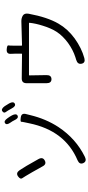

<svg xmlns="http://www.w3.org/2000/svg" viewBox="535 -1422 930 2040"><g transform="rotate(-90 1000.0 -402.0)"><path d="M353 35Q306 58 287 18Q269 -22 317 -43Q632 -176 710 -556Q715 -582 721 -608Q726 -630 726 -641.5Q726 -653 774 -646Q823 -639 807 -586Q803 -571 797 -546Q757 -379 670 -246Q546 -59 353 35ZM314 -391Q274 -370 251 -417Q243 -433 191 -524Q140 -612 126 -631.5Q112 -651 147 -676Q183 -701 212 -658Q245 -611 330 -458Q355 -412 314 -391ZM791 -680Q763 -667 742 -715Q733 -734 718 -755Q688 -797 711 -813Q734 -830 764 -787Q781 -764 794 -740Q818 -694 791 -680ZM919 -710Q892 -696 868 -742Q842 -790 828.5 -807.5Q815 -825 838 -842Q861 -859 892 -817Q907 -795 921 -770Q946 -725 919 -710Z M1403 29Q1352 43 1343 0Q1334 -42 1383 -57L1412 -66Q1490 -91 1562 -143Q1639 -199 1683 -267Q1721 -327 1747 -413Q1771 -488 1778 -554Q1778 -559 1773 -559H1224Q1219 -559 1219 -554L1222 -373Q1223 -321 1179 -320Q1136 -320 1136 -372V-585Q1136 -637 1188 -636L1445 -633Q1450 -633 1450 -638V-701Q1450 -726 1448 -751Q1445 -798 1492 -796Q1540 -793 1537.5 -778.5Q1535 -764 1535 -726V-638Q1535 -633 1540 -633L1792 -640Q1828 -641 1855 -624Q1882 -607 1874 -562Q1837 -363 1769 -246Q1712 -147 1612 -74Q1509 0 1403 29Z"/></g></svg>

Font: Resource Han Rounded KR
Style: Regular
Weight: 400
Designer: Cyano Hao (round all glyphs); Ryoko NISHIZUKA 西塚涼子 (kana, bopomofo & ideographs); Paul D. Hunt (Latin, Greek & Cyrillic)
Foundry: Cyano Hao
Version: 0.990